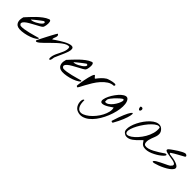

<svg xmlns="http://www.w3.org/2000/svg" viewBox="208 -1689 3146 3146"><g transform="rotate(45 1780.5 -116.0)"><path d="M83 -10.7Q53.7 -20.5 38.6 -40.5Q23.4 -60.5 18.6 -85Q13.7 -109.4 17.1 -136.2Q20.5 -163.1 28.3 -187.5Q57.6 -218.8 94.2 -259.3Q130.9 -299.8 171.9 -338.9Q212.9 -377.9 257.3 -411.6Q301.8 -445.3 347.7 -462.9Q363.3 -469.7 372.6 -462.4Q381.8 -455.1 385.7 -439.5Q389.6 -423.8 389.2 -403.3Q388.7 -382.8 385.7 -363.3Q382.8 -343.8 377.9 -328.1Q373 -312.5 368.2 -306.6Q356.4 -293 322.8 -274.4Q289.1 -255.9 248 -233.9Q207 -211.9 166 -188.5Q125 -165 98.6 -142.1Q72.3 -119.1 67.4 -96.7Q62.5 -74.2 94.7 -55.7Q127.9 -51.8 175.3 -59.1Q222.7 -66.4 272 -78.6Q321.3 -90.8 367.2 -104Q413.1 -117.2 442.4 -125L454.1 -114.3Q432.6 -85.9 383.8 -62.5Q335 -39.1 278.3 -23.9Q221.7 -8.8 168 -4.4Q114.3 0 83 -10.7ZM316.4 -383.8Q315.4 -384.8 301.8 -375.5Q288.1 -366.2 268.1 -351.1Q248 -335.9 225.1 -317.9Q202.1 -299.8 183.1 -284.2Q164.1 -268.6 151.4 -257.3Q138.7 -246.1 140.6 -246.1Q156.2 -243.2 181.2 -250.5Q206.1 -257.8 232.9 -271.5Q259.8 -285.2 284.2 -302.2Q308.6 -319.3 322.8 -335.9Q336.9 -352.5 337.4 -365.2Q337.9 -377.9 316.4 -383.8Z M805.7 -10.7Q802.7 -43 811 -74.7Q819.3 -106.4 833.5 -137.2Q847.7 -168 863.8 -198.7Q879.9 -229.5 891.6 -259.3Q903.3 -289.1 908.2 -317.9Q913.1 -346.7 904.3 -375Q879.9 -383.8 848.1 -371.1Q816.4 -358.4 781.2 -332.5Q746.1 -306.6 708.5 -272Q670.9 -237.3 635.3 -201.7Q599.6 -166 567.4 -133.8Q535.2 -101.6 509.3 -80.6Q483.4 -59.6 465.8 -54.2Q448.2 -48.8 442.4 -66.4Q441.4 -67.4 453.6 -91.3Q465.8 -115.2 483.9 -151.4Q502 -187.5 523.9 -229.5Q545.9 -271.5 565.4 -308.1Q585 -344.7 599.6 -370.1Q614.3 -395.5 618.2 -397.5Q638.7 -383.8 639.2 -367.7Q639.6 -351.6 633.8 -334.5Q627.9 -317.4 620.6 -299.8Q613.3 -282.2 618.2 -264.6Q633.8 -275.4 661.6 -294.4Q689.5 -313.5 722.2 -334Q754.9 -354.5 790.5 -374Q826.2 -393.6 857.4 -404.8Q888.7 -416 913.6 -417Q938.5 -418 950.2 -402.3Q961.9 -386.7 957.5 -351.1Q953.1 -315.4 926.8 -253.9Q923.8 -247.1 912.6 -221.2Q901.4 -195.3 888.2 -165.5Q875 -135.7 863.8 -109.9Q852.5 -84 849.6 -77.1Q848.6 -73.2 847.2 -63Q845.7 -52.7 843.8 -40.5Q841.8 -28.3 837.9 -17.1Q834 -5.9 828.1 0Q822.3 5.9 814.5 -1.5Q806.6 -8.8 805.7 -10.7Z M1070.3 -10.7Q1041 -20.5 1025.9 -40.5Q1010.7 -60.5 1005.9 -85Q1001 -109.4 1004.4 -136.2Q1007.8 -163.1 1015.6 -187.5Q1044.9 -218.8 1081.5 -259.3Q1118.2 -299.8 1159.2 -338.9Q1200.2 -377.9 1244.6 -411.6Q1289.1 -445.3 1335 -462.9Q1350.6 -469.7 1359.9 -462.4Q1369.1 -455.1 1373 -439.5Q1377 -423.8 1376.5 -403.3Q1376 -382.8 1373 -363.3Q1370.1 -343.8 1365.2 -328.1Q1360.4 -312.5 1355.5 -306.6Q1343.8 -293 1310.1 -274.4Q1276.4 -255.9 1235.4 -233.9Q1194.3 -211.9 1153.3 -188.5Q1112.3 -165 1085.9 -142.1Q1059.6 -119.1 1054.7 -96.7Q1049.8 -74.2 1082 -55.7Q1115.2 -51.8 1162.6 -59.1Q1210 -66.4 1259.3 -78.6Q1308.6 -90.8 1354.5 -104Q1400.4 -117.2 1429.7 -125L1441.4 -114.3Q1419.9 -85.9 1371.1 -62.5Q1322.3 -39.1 1265.6 -23.9Q1209 -8.8 1155.3 -4.4Q1101.6 0 1070.3 -10.7ZM1303.7 -383.8Q1302.7 -384.8 1289.1 -375.5Q1275.4 -366.2 1255.4 -351.1Q1235.4 -335.9 1212.4 -317.9Q1189.5 -299.8 1170.4 -284.2Q1151.4 -268.6 1138.7 -257.3Q1126 -246.1 1127.9 -246.1Q1143.6 -243.2 1168.5 -250.5Q1193.4 -257.8 1220.2 -271.5Q1247.1 -285.2 1271.5 -302.2Q1295.9 -319.3 1310.1 -335.9Q1324.2 -352.5 1324.7 -365.2Q1325.2 -377.9 1303.7 -383.8Z M1440.4 -10.7Q1438.5 -11.7 1440.9 -33.7Q1443.4 -55.7 1448.2 -88.9Q1453.1 -122.1 1460.9 -162.1Q1468.8 -202.1 1477.5 -238.8Q1486.3 -275.4 1496.6 -303.2Q1506.8 -331.1 1516.6 -341.8Q1523.4 -348.6 1530.3 -342.3Q1537.1 -335.9 1543.9 -326.7Q1550.8 -317.4 1557.6 -310.1Q1564.5 -302.7 1572.3 -308.6Q1599.6 -346.7 1632.3 -381.3Q1665 -416 1705.1 -441.4Q1709 -444.3 1726.6 -450.7Q1744.1 -457 1766.6 -463.4Q1789.1 -469.7 1813 -474.1Q1836.9 -478.5 1854 -478Q1871.1 -477.5 1877.4 -469.2Q1883.8 -460.9 1871.1 -441.4Q1812.5 -440.4 1761.7 -407.2Q1710.9 -374 1668 -325.2Q1625 -276.4 1589.8 -219.2Q1554.7 -162.1 1528.8 -113.3Q1502.9 -64.5 1485.8 -32.2Q1468.8 0 1460.9 0Q1460 0 1452.1 -4.4Q1444.3 -8.8 1440.4 -10.7Z M1753.9 275.4Q1723.6 264.6 1704.6 243.2Q1685.5 221.7 1675.3 196.8Q1665 171.9 1662.6 146.5Q1660.2 121.1 1663.6 101.6Q1667 82 1675.3 71.8Q1683.6 61.5 1694.3 66.4Q1693.4 151.4 1714.4 194.8Q1735.4 238.3 1769 249.5Q1802.7 260.7 1845.2 244.1Q1887.7 227.5 1931.2 192.9Q1974.6 158.2 2014.2 109.9Q2053.7 61.5 2081.1 9.3Q2108.4 -43 2120.1 -94.2Q2131.8 -145.5 2119.1 -187.5Q2031.2 -124 1982.4 -107.4Q1933.6 -90.8 1914.6 -106Q1895.5 -121.1 1902.3 -160.2Q1909.2 -199.2 1931.6 -246.1Q1954.1 -293 1988.3 -340.3Q2022.5 -387.7 2058.6 -419.9Q2094.7 -452.1 2128.4 -460.9Q2162.1 -469.7 2184.6 -440.4Q2207 -410.2 2212.9 -358.9Q2218.8 -307.6 2210 -245.1Q2201.2 -182.6 2179.2 -114.3Q2157.2 -45.9 2125 19Q2092.8 84 2051.3 139.6Q2009.8 195.3 1961.9 232.4Q1914.1 269.5 1861.3 282.7Q1808.6 295.9 1753.9 275.4ZM1953.1 -209Q1952.1 -206.1 1951.7 -198.2Q1951.2 -190.4 1951.2 -181.6Q1951.2 -172.9 1951.7 -165Q1952.1 -157.2 1953.1 -154.3Q1984.4 -146.5 2017.6 -168.9Q2050.8 -191.4 2078.6 -226.6Q2106.4 -261.7 2125.5 -300.8Q2144.5 -339.8 2148.9 -366.2Q2153.3 -392.6 2138.7 -396Q2124 -399.4 2085 -364.3Q2073.2 -353.5 2053.7 -335Q2034.2 -316.4 2014.2 -294.9Q1994.1 -273.4 1977.1 -250.5Q1960 -227.5 1953.1 -209Z M2251 -10.7Q2291 -139.6 2323.7 -215.3Q2356.4 -291 2378.4 -321.3Q2400.4 -351.6 2408.2 -340.8Q2416 -330.1 2406.7 -286.1Q2397.5 -242.2 2367.7 -168.5Q2337.9 -94.7 2284.2 0Q2276.4 2.9 2265.6 1Q2254.9 -1 2251 -10.7ZM2421.9 -480.5Q2419.9 -485.4 2419.9 -498Q2419.9 -510.7 2421.9 -513.7Q2444.3 -521.5 2456.1 -515.6Q2467.8 -509.8 2470.7 -498.5Q2473.6 -487.3 2470.2 -474.6Q2466.8 -461.9 2459 -455.6Q2451.2 -449.2 2440.9 -453.6Q2430.7 -458 2421.9 -480.5Z M2543.9 -22.5Q2520.5 -42 2518.1 -80.1Q2515.6 -118.2 2528.8 -166Q2542 -213.9 2567.9 -266.1Q2593.8 -318.4 2627.9 -365.7Q2662.1 -413.1 2702.1 -450.7Q2742.2 -488.3 2782.2 -506.3Q2822.3 -524.4 2860.4 -519Q2898.4 -513.7 2929.7 -474.6Q2949.2 -450.2 2953.1 -425.3Q2957 -400.4 2952.1 -374.5Q2947.3 -348.6 2936.5 -321.8Q2925.8 -294.9 2915.5 -267.6Q2905.3 -240.2 2898.9 -211.9Q2892.6 -183.6 2896.5 -154.3Q2901.4 -117.2 2929.7 -110.4Q2958 -103.5 2997.6 -114.3Q3037.1 -125 3081.1 -148.4Q3125 -171.9 3162.6 -195.3Q3200.2 -218.8 3225.1 -236.3Q3250 -253.9 3250 -253.9Q3277.3 -259.8 3280.8 -250.5Q3284.2 -241.2 3270 -223.1Q3255.9 -205.1 3227.5 -182.1Q3199.2 -159.2 3163.1 -137.7Q3127 -116.2 3085.9 -98.6Q3044.9 -81.1 3005.9 -74.7Q2966.8 -68.4 2932.1 -75.7Q2897.5 -83 2875 -110.4Q2864.3 -122.1 2858.9 -133.8Q2853.5 -145.5 2841.8 -154.3Q2827.1 -140.6 2806.6 -118.7Q2786.1 -96.7 2762.2 -74.7Q2738.3 -52.7 2711.4 -33.2Q2684.6 -13.7 2656.2 -3.9Q2627.9 5.9 2599.1 2.9Q2570.3 0 2543.9 -22.5ZM2554.7 -55.7Q2563.5 -24.4 2593.8 -26.9Q2624 -29.3 2664.1 -56.6Q2704.1 -84 2747.1 -131.3Q2790 -178.7 2824.2 -236.8Q2858.4 -294.9 2876.5 -359.4Q2894.5 -423.8 2885.7 -486.3Q2862.3 -504.9 2827.1 -487.8Q2792 -470.7 2752.4 -432.1Q2712.9 -393.6 2674.3 -340.3Q2635.7 -287.1 2606.4 -232.9Q2577.1 -178.7 2562 -130.9Q2546.9 -83 2554.7 -55.7Z M3202.1 -10.7Q3190.4 -18.6 3201.7 -31.7Q3212.9 -44.9 3237.8 -60.1Q3262.7 -75.2 3295.9 -91.8Q3329.1 -108.4 3359.9 -123Q3390.6 -137.7 3414.1 -148.9Q3437.5 -160.2 3444.3 -166Q3476.6 -193.4 3478 -211.4Q3479.5 -229.5 3461.9 -240.7Q3444.3 -252 3412.6 -258.3Q3380.9 -264.6 3347.2 -270Q3313.5 -275.4 3282.7 -281.2Q3252 -287.1 3236.3 -296.9Q3220.7 -306.6 3226.1 -322.8Q3231.4 -338.9 3268.6 -364.3Q3282.2 -374 3308.6 -392.6Q3335 -411.1 3365.7 -430.7Q3396.5 -450.2 3426.8 -465.8Q3457 -481.4 3477.5 -486.3Q3488.3 -488.3 3499.5 -484.4Q3510.7 -480.5 3517.6 -473.1Q3524.4 -465.8 3523.9 -457Q3523.4 -448.2 3510.7 -441.4Q3455.1 -410.2 3403.8 -382.8Q3352.5 -355.5 3300.8 -320.3Q3297.9 -312.5 3302.2 -306.6Q3306.6 -300.8 3312.5 -297.9Q3416 -287.1 3468.3 -267.6Q3520.5 -248 3534.7 -224.6Q3548.8 -201.2 3531.2 -174.8Q3513.7 -148.4 3479 -123Q3444.3 -97.7 3399.4 -75.2Q3354.5 -52.7 3313 -37.1Q3271.5 -21.5 3240.2 -13.7Q3209 -5.9 3202.1 -10.7Z"/></g></svg>

Font: Nothing You Could Do
Style: Regular
Weight: 400
Version: Version 1.005